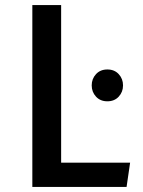

<svg xmlns="http://www.w3.org/2000/svg" viewBox="-20 -740 565 760"><path d="M108 0V-720H222V-96H495L481 0ZM360 -357.5Q343 -376 343 -402Q343 -428 360 -446.5Q377 -465 405 -465Q433 -465 450 -446.5Q467 -428 467 -402Q467 -376 450 -357.5Q433 -339 405 -339Q377 -339 360 -357.5Z"/></svg>

Font: Convergence
Style: Regular
Weight: 400
Designer: Nicolas Silva and John Vargas
Foundry: Nicolas Silva and Jonh Vargas
Version: Version 1.002